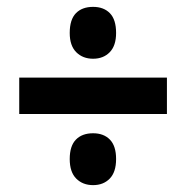

<svg xmlns="http://www.w3.org/2000/svg" viewBox="-20 -632 543 559"><path d="M251 -461Q221 -461 202 -480Q183 -499 183 -536Q183 -575 201 -593.5Q219 -612 251 -612Q282 -612 300 -593.5Q318 -575 318 -536Q318 -499 299.5 -480Q281 -461 251 -461ZM36 -300V-406H466V-300ZM251 -93Q221 -93 202 -112Q183 -131 183 -169Q183 -207 201 -225.5Q219 -244 251 -244Q282 -244 300 -225.5Q318 -207 318 -169Q318 -131 299.5 -112Q281 -93 251 -93Z"/></svg>

Font: Noto Sans Arabic Cond
Style: Bold
Weight: 700
Width: 3
Designer: Monotype Design Team, Nadine Chahine, Nizar Qandah and Khaled Hosny
Foundry: Monotype Imaging Inc.
Version: Version 2.012; ttfautohint (v1.8.4.7-5d5b)